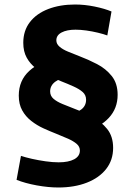

<svg xmlns="http://www.w3.org/2000/svg" viewBox="-20 -748 599 852"><path d="M238.7 84Q194.2 84 142.8 74.6Q91.5 65.2 53.5 50L73 -56.3Q92.5 -49.8 121.6 -43.2Q150.7 -36.7 182.3 -32.2Q214 -27.7 240.5 -27.7Q284 -27.7 309.3 -41.3Q334.5 -55 334.5 -80Q334.5 -97.3 320.3 -109.5Q306 -121.7 282.5 -132.3Q259 -142.8 230.2 -154.2Q202.2 -165.2 172.9 -178.5Q143.7 -191.8 118.8 -211.3Q93.8 -230.7 78.6 -258.1Q63.3 -285.5 63.3 -323.8Q63.3 -390.8 110.1 -433.5Q156.8 -476.2 233.3 -489.2L279.7 -405.2Q248.3 -402.3 225.4 -385.5Q202.5 -368.7 202.5 -342.3Q202.5 -322.5 217.6 -309.5Q232.7 -296.5 258 -286.2Q283.3 -276 313.8 -264Q351.8 -249.8 390.5 -229.1Q429.2 -208.3 455.6 -175.6Q482 -142.8 482 -91.7Q482 -37.7 451.1 1.8Q420.2 41.2 365.2 62.6Q310.3 84 238.7 84ZM287 -242.2Q320.5 -246.7 341.3 -262.7Q362 -278.8 362 -305.5Q362 -326.3 346.8 -339.7Q331.7 -353 306.5 -364.3Q281.3 -375.7 250.3 -387.8Q223.2 -398.8 193.8 -412.3Q164.5 -425.7 139.2 -445.1Q113.8 -464.5 98.6 -492Q83.3 -519.5 83.3 -558Q83.3 -611.8 112.6 -649.8Q141.8 -687.8 194 -707.9Q246.2 -728 312.8 -728Q355.7 -728 400.1 -718.9Q444.5 -709.8 474.8 -697L456.2 -590.7Q439.7 -596.8 414.5 -602.9Q389.3 -609 362.9 -612.7Q336.5 -616.3 315.2 -616.3Q277 -616.3 253.5 -604Q230 -591.7 230 -569Q230 -553 244.3 -540.7Q258.7 -528.3 281.8 -518.9Q305 -509.5 332.8 -498.5Q371.3 -484 410.4 -463.7Q449.5 -443.5 475.7 -410.8Q502 -378.2 502 -327.2Q502 -266.8 462.8 -224.8Q423.7 -182.8 357.2 -165Z"/></svg>

Font: Murecho Thin
Style: Regular
Weight: 100
Designer: Neil Summerour
Foundry: Positype
Version: Version 1.010